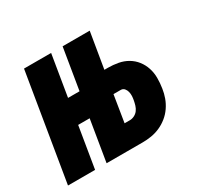

<svg xmlns="http://www.w3.org/2000/svg" viewBox="-126 -665 843 810"><g transform="rotate(-30 295.0 -260.0)"><path d="M-10 0 76 -520H208L175 -320H231L264 -520H396L367 -346H384Q409 -346 433.5 -341.5Q458 -337 478.5 -325Q499 -313 513.5 -294.5Q528 -276 535.5 -253Q543 -230 543 -205Q543 -180 539 -155Q536 -134 528.5 -113Q521 -92 508 -73Q495 -54 477 -39.5Q459 -25 438.5 -16Q418 -7 396.5 -3.5Q375 0 354 0H178L211 -200H155L122 0ZM354 -108Q365 -108 376 -113.5Q387 -119 394 -128.5Q401 -138 404.5 -149.5Q408 -161 410 -172Q412 -182 412.5 -192.5Q413 -203 410.5 -213Q408 -223 401.5 -230.5Q395 -238 384 -238H349L328 -108Z"/></g></svg>

Font: Iosevka SS04 Hv Ex Obl
Style: Regular
Weight: 900
Width: 7
Italic angle: -9°
Monospace: yes
Designer: Belleve Invis
Foundry: Belleve Invis
Version: Version 19.0.0; ttfautohint (v1.8.4)